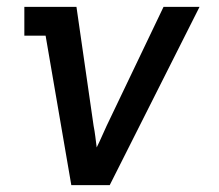

<svg xmlns="http://www.w3.org/2000/svg" viewBox="-20 -540 640 560"><path d="M300 0H188L113 -436H51V-520H203L253 -173Q256 -158 258 -142Q260 -126 262 -110Q270 -126 277 -142Q284 -158 291 -173L457 -520H562Z"/></svg>

Font: Iosevka HT Medium Extended
Style: Italic
Weight: 500
Width: 7
Italic angle: -9°
Monospace: yes
Designer: Belleve Invis
Foundry: Belleve Invis
Version: Version 32.3.0; ttfautohint (v1.8.4)